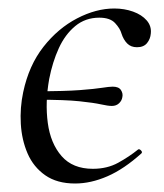

<svg xmlns="http://www.w3.org/2000/svg" viewBox="-20 -419 385 452"><path d="M243.4 -169.6Q234.2 -169.6 217.7 -173.3Q201.2 -177 167.1 -180.6Q133 -184.2 69 -184.2V-204.2Q133 -204.2 168.1 -206.9Q203.2 -209.6 220.2 -212.3Q237.2 -215 245.4 -215Q259.6 -215 264.8 -206.9Q270 -198.8 268 -190.2Q266.8 -182 260.2 -175.8Q253.6 -169.6 243.4 -169.6ZM156.8 13Q114.2 13 86.5 -6.4Q58.8 -25.8 45 -57.6Q31.2 -89.4 29 -127.4Q26.8 -165.4 34.6 -202Q48 -265.2 82.3 -308.8Q116.6 -352.4 161.4 -375.7Q206.2 -399 249 -399Q272.8 -399 293.2 -391.7Q313.6 -384.4 325.3 -371Q337 -357.6 335 -340Q334 -327.2 326.1 -317.5Q318.2 -307.8 302.4 -307.8Q288.2 -307.8 279.4 -316.7Q270.6 -325.6 266 -340Q262.8 -351.8 251 -364.6Q239.2 -377.4 213.8 -377.4Q181 -377.4 157.1 -357.6Q133.2 -337.8 118.4 -305.4Q103.6 -273 95.8 -233Q86 -178 92.5 -129.6Q99 -81.2 125.1 -51.4Q151.2 -21.6 198.6 -21.6Q232.4 -21.6 258.3 -35.9Q284.2 -50.2 305 -67Q307.8 -69 311.8 -65Q315.8 -61 313 -58Q272 -21 232.9 -4Q193.8 13 156.8 13Z"/></svg>

Font: Cormorant Light
Style: Italic
Weight: 300
Italic angle: -10°
Designer: Christian Thalmann (Catharsis Fonts)
Foundry: Catharsis Fonts
Version: Version 4.000